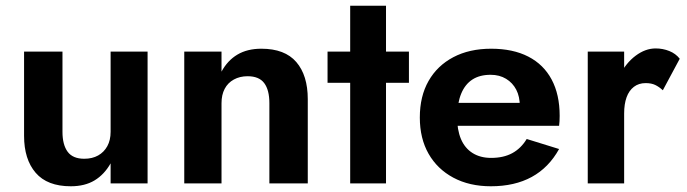

<svg xmlns="http://www.w3.org/2000/svg" viewBox="-20 -640 2397 670"><path d="M198 -180V-460H64V-166Q64 -84 104.5 -37Q145 10 227 10Q276 10 310 -10.5Q344 -31 366 -70V0H495V-460H366V-180Q366 -151 354.5 -130Q343 -109 322.5 -97.5Q302 -86 274 -86Q234 -86 216 -110.5Q198 -135 198 -180Z M920 -280V0H1054V-294Q1054 -377 1014 -423.5Q974 -470 892 -470Q843 -470 808.5 -449.5Q774 -429 753 -390V-460H623V0H753V-280Q753 -309 764 -330Q775 -351 796 -362.5Q817 -374 844 -374Q884 -374 902 -350Q920 -326 920 -280Z M1123 -460V-351H1407V-460ZM1202 -620V0H1327V-620Z M1693 10Q1776 10 1835.5 -22.5Q1895 -55 1931 -120L1818 -155Q1798 -122 1767.5 -105.5Q1737 -89 1694 -89Q1656 -89 1629 -106Q1602 -123 1588.5 -155Q1575 -187 1575 -233Q1576 -281 1589.5 -313.5Q1603 -346 1628.5 -362.5Q1654 -379 1692 -379Q1723 -379 1746 -365Q1769 -351 1781.5 -327Q1794 -303 1794 -269Q1794 -262 1790.5 -251.5Q1787 -241 1783 -235L1818 -281H1519V-201H1931Q1932 -207 1932.5 -217Q1933 -227 1933 -236Q1933 -310 1905 -362.5Q1877 -415 1823.5 -442.5Q1770 -470 1694 -470Q1618 -470 1562 -440.5Q1506 -411 1475.5 -357.5Q1445 -304 1445 -230Q1445 -157 1475.5 -103.5Q1506 -50 1562 -20Q1618 10 1693 10Z M2158 -460H2031V0H2158ZM2293 -325 2352 -435Q2338 -453 2315.5 -462Q2293 -471 2268 -471Q2232 -471 2198 -445.5Q2164 -420 2143 -377.5Q2122 -335 2122 -280L2158 -244Q2158 -277 2166.5 -300.5Q2175 -324 2192 -337Q2209 -350 2233 -350Q2253 -350 2266.5 -343.5Q2280 -337 2293 -325Z"/></svg>

Font: Jost SemiBold
Style: Regular
Weight: 600
Version: Version 3.710